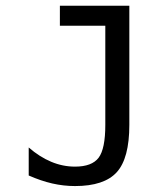

<svg xmlns="http://www.w3.org/2000/svg" viewBox="-20 -624 540 656"><path d="M78.1 -24.4V-120.1Q115.2 -87.9 154.8 -71.3Q194.3 -54.7 236.3 -54.7Q293.9 -54.7 316.9 -85Q339.8 -115.2 339.8 -197.3V-536.1H184.6V-604.5H421.9V-197.3Q421.9 -83 378.9 -35.6Q335.9 11.7 236.3 11.7Q197.3 11.7 158.7 2.9Q120.1 -5.9 78.1 -24.4Z"/></svg>

Font: BabelStone Irk Bitig Colour
Style: Regular
Weight: 400
Designer: Andrew West
Foundry: BabelStone
Version: Version 1.03 June 7, 2023